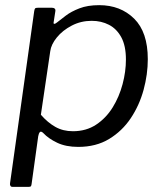

<svg xmlns="http://www.w3.org/2000/svg" viewBox="-20 -560 637 745"><path d="M27.6 165Q22.5 165 20.2 160.5Q17.8 156 19.1 150L112.7 -516.5Q114 -525.2 116.5 -527.6Q119.1 -530 128.5 -530H180.9Q188.3 -530 192.2 -526.6Q196 -523.3 194.7 -516.1L188.1 -473.3Q187.1 -467.3 190.8 -467.4Q194.6 -467.4 201.6 -473.2Q214.4 -483.4 235.3 -499.3Q256.1 -515.2 288.1 -527.6Q320 -540 364.9 -540Q447.6 -540 500.6 -487.6Q553.5 -435.3 553.5 -330.4Q553.5 -271.8 537.2 -211.6Q520.8 -151.4 487.5 -101.5Q454.2 -51.6 403.5 -20.8Q352.8 10 283.6 10Q235.7 10 201.9 -6.1Q168.1 -22.2 147.9 -43.8Q139.4 -52.1 134.8 -47.5Q130.3 -42.8 128.3 -31.4L102.5 154.6Q101.5 161 99.6 163Q97.7 165 91.6 165H27.6ZM262.9 -50.8Q314.4 -50.8 353 -76.3Q391.5 -101.8 417.1 -143.1Q442.6 -184.4 455.6 -233.3Q468.6 -282.2 468.6 -329.1Q468.6 -382.2 450.7 -415.3Q432.8 -448.3 402.9 -463.7Q373 -479.2 335.9 -479.2Q293.9 -479.2 258.5 -460.7Q223 -442.3 200.7 -414.9Q178.4 -387.5 175 -361.3L138.6 -114.8Q164.9 -84.5 194.7 -67.7Q224.5 -50.8 262.9 -50.8Z"/></svg>

Font: Libre Franklin Thin
Style: Italic
Weight: 100
Italic angle: -8°
Designer: Pablo Impallari, Rodrigo Fuenzalida, Nhung Nguyen
Foundry: Impallari Type
Version: Version 3.000